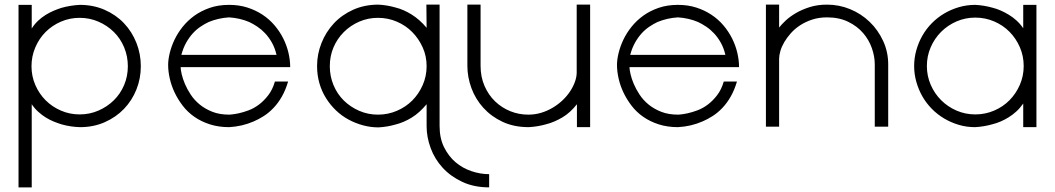

<svg xmlns="http://www.w3.org/2000/svg" viewBox="-20 -549 4557 829"><path d="M117 -528V-426Q129 -445 144.5 -459.5Q160 -474 177 -484.5Q194 -495 211.5 -502.5Q229 -510 245 -515Q284 -526 325 -528Q383 -528 432 -506.5Q481 -485 515.5 -448.5Q550 -412 569 -364Q588 -316 588 -263Q588 -210 569 -162.5Q550 -115 515.5 -79Q481 -43 432.5 -21.5Q384 0 326 0Q285 -1 246 -12Q230 -17 212.5 -24Q195 -31 178 -41.5Q161 -52 145 -66.5Q129 -81 117 -99V260H60V-528ZM532 -263Q532 -306 516 -344.5Q500 -383 471.5 -411Q443 -439 405 -455.5Q367 -472 324 -472Q281 -472 243 -455.5Q205 -439 177 -411Q149 -383 132.5 -344.5Q116 -306 116 -263Q116 -220 132.5 -182Q149 -144 177 -116Q205 -88 243 -71.5Q281 -55 324 -55Q367 -55 405 -71.5Q443 -88 471.5 -116Q500 -144 516 -182Q532 -220 532 -263Z M760 -259Q760 -248 764.5 -228.5Q769 -209 778.5 -186.5Q788 -164 803.5 -140.5Q819 -117 842 -98Q865 -79 896.5 -66.5Q928 -54 970 -54Q970 -54 981.5 -55Q993 -56 1011.5 -60Q1030 -64 1053 -72.5Q1076 -81 1097.5 -97Q1119 -113 1138 -137.5Q1157 -162 1167 -197H1224Q1213 -160 1197 -132Q1181 -104 1161 -83Q1141 -62 1119 -48Q1097 -34 1076 -25Q1026 -3 969 0Q924 0 886.5 -12Q849 -24 819.5 -44.5Q790 -65 769 -92.5Q748 -120 734 -149.5Q720 -179 713 -210Q706 -241 706 -269Q706 -292 713 -320.5Q720 -349 733.5 -377.5Q747 -406 768.5 -433Q790 -460 819 -481Q848 -502 885.5 -515Q923 -528 969 -528Q1012 -528 1048 -516.5Q1084 -505 1113.5 -485.5Q1143 -466 1165.5 -439.5Q1188 -413 1203 -383Q1218 -353 1225.5 -321Q1233 -289 1233 -259ZM1174 -312Q1167 -342 1154 -365Q1141 -388 1125 -405Q1109 -422 1091 -434Q1073 -446 1056 -454Q1016 -471 969 -474Q922 -471 881 -454Q864 -446 846 -434Q828 -422 812.5 -405Q797 -388 784 -365Q771 -342 763 -312Z M1878 -529V-5Q1878 48 1897.5 87Q1917 126 1947 151.5Q1977 177 2015.5 190Q2054 203 2092 203V260Q2027 260 1976.5 236.5Q1926 213 1891.5 175.5Q1857 138 1839.5 90.5Q1822 43 1822 -4V-99Q1807 -81 1791 -66.5Q1775 -52 1758 -41.5Q1741 -31 1723.5 -23.5Q1706 -16 1690 -12Q1653 -1 1614 1Q1580 1 1547 -8Q1514 -17 1484.5 -33Q1455 -49 1430.5 -72.5Q1406 -96 1387.5 -125.5Q1369 -155 1359 -190Q1349 -225 1349 -264Q1349 -315 1368 -363Q1387 -411 1421.5 -448Q1456 -485 1505 -507Q1554 -529 1614 -529Q1652 -527 1690 -516Q1706 -512 1723 -504.5Q1740 -497 1757 -486.5Q1774 -476 1790.5 -461.5Q1807 -447 1822 -429L1821 -529ZM1822 -263Q1822 -307 1805 -344.5Q1788 -382 1760 -410.5Q1732 -439 1693.5 -455.5Q1655 -472 1612 -472Q1569 -472 1531 -455.5Q1493 -439 1464.5 -410.5Q1436 -382 1420 -344.5Q1404 -307 1404 -263Q1404 -220 1420 -181.5Q1436 -143 1464.5 -115Q1493 -87 1531 -70.5Q1569 -54 1612 -54Q1655 -54 1693.5 -70.5Q1732 -87 1760 -115Q1788 -143 1805 -181.5Q1822 -220 1822 -263Z M2055 -529V-265Q2055 -217 2072 -178Q2089 -139 2117.5 -111.5Q2146 -84 2183 -69Q2220 -54 2261 -54Q2290 -54 2316.5 -62Q2343 -70 2366.5 -84Q2390 -98 2409 -116Q2428 -134 2441.5 -154.5Q2455 -175 2462.5 -196Q2470 -217 2470 -236V-529H2528V0H2471V-99Q2457 -81 2441 -66.5Q2425 -52 2408 -42Q2391 -32 2373.5 -24.5Q2356 -17 2340 -13Q2302 -2 2263 0Q2199 0 2150 -23Q2101 -46 2067 -83.5Q2033 -121 2015.5 -168.5Q1998 -216 1998 -265V-529Z M2698 -259Q2698 -248 2702.5 -228.5Q2707 -209 2716.5 -186.5Q2726 -164 2741.5 -140.5Q2757 -117 2780 -98Q2803 -79 2834.5 -66.5Q2866 -54 2908 -54Q2908 -54 2919.5 -55Q2931 -56 2949.5 -60Q2968 -64 2991 -72.5Q3014 -81 3035.5 -97Q3057 -113 3076 -137.5Q3095 -162 3105 -197H3162Q3151 -160 3135 -132Q3119 -104 3099 -83Q3079 -62 3057 -48Q3035 -34 3014 -25Q2964 -3 2907 0Q2862 0 2824.5 -12Q2787 -24 2757.5 -44.5Q2728 -65 2707 -92.5Q2686 -120 2672 -149.5Q2658 -179 2651 -210Q2644 -241 2644 -269Q2644 -292 2651 -320.5Q2658 -349 2671.5 -377.5Q2685 -406 2706.5 -433Q2728 -460 2757 -481Q2786 -502 2823.5 -515Q2861 -528 2907 -528Q2950 -528 2986 -516.5Q3022 -505 3051.5 -485.5Q3081 -466 3103.5 -439.5Q3126 -413 3141 -383Q3156 -353 3163.5 -321Q3171 -289 3171 -259ZM3112 -312Q3105 -342 3092 -365Q3079 -388 3063 -405Q3047 -422 3029 -434Q3011 -446 2994 -454Q2954 -471 2907 -474Q2860 -471 2819 -454Q2802 -446 2784 -434Q2766 -422 2750.5 -405Q2735 -388 2722 -365Q2709 -342 2701 -312Z M3344 -430Q3354 -443 3372 -460Q3390 -477 3416.5 -492.5Q3443 -508 3476.5 -518.5Q3510 -529 3551 -529Q3603 -529 3650.5 -509.5Q3698 -490 3734.5 -455Q3771 -420 3793 -372.5Q3815 -325 3815 -271V-2H3757V-271Q3757 -305 3744.5 -341Q3732 -377 3706.5 -406.5Q3681 -436 3642 -455Q3603 -474 3551 -474Q3516 -474 3487 -464.5Q3458 -455 3435 -440Q3412 -425 3395 -406Q3378 -387 3366.5 -367.5Q3355 -348 3349.5 -329Q3344 -310 3344 -295V-223Q3344 -187 3344 -132Q3344 -77 3344 -2H3287V-529H3344Z M4455 -528V0H4398V-102Q4384 -82 4368 -67.5Q4352 -53 4335 -42.5Q4318 -32 4300.5 -24.5Q4283 -17 4267 -13Q4229 -2 4190 0Q4153 0 4119.5 -10Q4086 -20 4056.5 -37.5Q4027 -55 4003 -79.5Q3979 -104 3962.5 -133Q3946 -162 3936.5 -195.5Q3927 -229 3927 -264Q3927 -299 3936.5 -332.5Q3946 -366 3962.5 -395Q3979 -424 4003 -448.5Q4027 -473 4056.5 -490.5Q4086 -508 4120 -518Q4154 -528 4191 -528Q4230 -526 4268 -515Q4284 -511 4301 -503.5Q4318 -496 4335.5 -485.5Q4353 -475 4369 -460.5Q4385 -446 4398 -427V-528ZM4400 -264Q4400 -307 4383.5 -345Q4367 -383 4339 -411.5Q4311 -440 4272.5 -456.5Q4234 -473 4191 -473Q4148 -473 4110 -456.5Q4072 -440 4043.5 -411.5Q4015 -383 3998.5 -345Q3982 -307 3982 -264Q3982 -221 3998.5 -183Q4015 -145 4043.5 -116.5Q4072 -88 4110 -71.5Q4148 -55 4191 -55Q4234 -55 4272.5 -71.5Q4311 -88 4339 -116.5Q4367 -145 4383.5 -183Q4400 -221 4400 -264Z"/></svg>

Font: LuenTai2017
Style: Regular
Weight: 400
Designer: LuenTai
Foundry: Microsoft Corpration
Version: Version 1.00 November 27, 2016, initial release